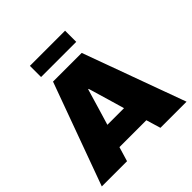

<svg xmlns="http://www.w3.org/2000/svg" viewBox="-219 -1039 1216 1216"><g transform="rotate(-45 389.0 -431.0)"><path d="M261 -688H518L769 0H535L506 -97H265L236 0H10ZM460 -251 428 -361 388 -496H384L344 -361L311 -251ZM228 -862H543V-762H228Z"/></g></svg>

Font: Archivo Black
Style: Regular
Weight: 400
Designer: Hector Gatti
Foundry: Omnibus-Type
Version: Version 1.101; ttfautohint (v1.8)